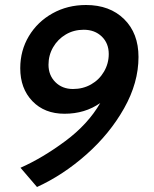

<svg xmlns="http://www.w3.org/2000/svg" viewBox="-20 -734 616 768"><path d="M534 -506Q534 -403 476.5 -301Q419 -199 326 -116.5Q233 -34 128 14L62 -63Q150 -102 241 -169.5Q332 -237 381 -322Q320 -279 238 -279Q158 -279 109.5 -329.5Q61 -380 61 -461Q61 -532 95.5 -589.5Q130 -647 190 -680.5Q250 -714 324 -714Q419 -714 476.5 -657.5Q534 -601 534 -506ZM415 -518Q415 -561 387 -588Q359 -615 315 -615Q275 -615 243 -596Q211 -577 192.5 -545Q174 -513 174 -475Q174 -433 201.5 -405.5Q229 -378 272 -378Q312 -378 344.5 -396.5Q377 -415 396 -447.5Q415 -480 415 -518Z"/></svg>

Font: Cabin SemiBold
Style: Italic
Weight: 600
Italic angle: -7°
Designer: Pablo Impallari
Foundry: Pablo Impallari. http://www.impallari.com Igino Marini. http://www.ikern.com
Version: Version 2.200